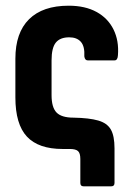

<svg xmlns="http://www.w3.org/2000/svg" viewBox="-20 -523 468 674"><path d="M273 131Q262 131 262 119V35Q262 15 254 7.5Q246 0 225 0H200Q115 0 74.5 -43.5Q34 -87 34 -181V-317Q34 -408 82 -455.5Q130 -503 221 -503Q279 -503 319 -481Q359 -459 378.5 -419.5Q398 -380 394 -329Q393 -311 382 -311H288Q278 -311 276 -325Q278 -360 264 -376Q250 -392 223 -392Q191 -392 176 -373.5Q161 -355 161 -311V-189Q161 -146 178.5 -128Q196 -110 238 -110Q293 -109 324.5 -100Q356 -91 369 -68.5Q382 -46 382 -2V119Q382 131 371 131Z"/></svg>

Font: Sofia Sans Condensed ExtraBold
Style: Regular
Weight: 800
Designer: Botio Nikoltchev, Ani Petrova
Foundry: lettersoup
Version: Version 4.101